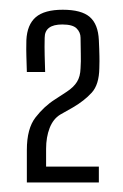

<svg xmlns="http://www.w3.org/2000/svg" viewBox="-20 -824 258 404"><path d="M36.5 -440Q36.5 -458.5 36.5 -475.2Q36.5 -492 36.5 -508.5Q36.5 -553.5 54.8 -577Q73 -600.5 96 -615L120.5 -631Q135 -640.5 142 -651.8Q149 -663 149.5 -680.5Q150.5 -694.5 150 -711.2Q149.5 -728 149.5 -744.5Q149.5 -756 141.2 -764.2Q133 -772.5 111 -772.5Q74 -772.5 74 -744.5Q73.5 -725.5 74 -707.2Q74.5 -689 75 -672.5H36.5Q36 -695 35.5 -706Q35 -717 35.5 -739.5Q37 -772 55.2 -787.8Q73.5 -803.5 112 -803.5Q151.5 -803.5 169 -788.2Q186.5 -773 188 -739.5Q188.5 -728 188.8 -721Q189 -714 189.2 -705.8Q189.5 -697.5 189 -680.5Q188.5 -646 173 -629Q157.5 -612 133.5 -598L107 -583Q92 -574 84.5 -554.8Q77 -535.5 77 -511V-473.5H188V-440Z"/></svg>

Font: Big Shoulders Text Thin ExtraLight
Style: Regular
Weight: 250
Version: Version 2.002